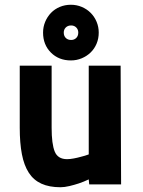

<svg xmlns="http://www.w3.org/2000/svg" viewBox="-20 -775 601 807"><path d="M487 -499 489 0H355L353 -21Q332 -11 311 -4Q293 2 272 7Q251 12 234 12Q187 12 154 -3Q121 -18 101 -49Q81 -80 72 -127Q63 -174 63 -238V-499H197V-238Q197 -170 210 -138Q223 -106 262 -106Q274 -106 290 -109Q306 -112 320 -116Q337 -120 353 -126V-499ZM161 -638Q161 -662 170 -683.5Q179 -705 194.5 -721Q210 -737 231.5 -746Q253 -755 278 -755Q302 -755 323.5 -746Q345 -737 361 -721Q377 -705 386 -683.5Q395 -662 395 -638Q395 -613 386 -591.5Q377 -570 361 -554.5Q345 -539 323.5 -530Q302 -521 278 -521Q227 -521 194 -554Q161 -587 161 -638ZM248 -638Q248 -624 256.5 -615.5Q265 -607 279 -607Q292 -607 300.5 -615.5Q309 -624 309 -638Q309 -651 300.5 -659.5Q292 -668 279 -668Q265 -668 256.5 -659.5Q248 -651 248 -638Z"/></svg>

Font: Panefresco 999wt
Style: Regular
Weight: 900
Version: Version 1.001